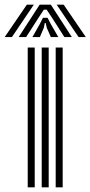

<svg xmlns="http://www.w3.org/2000/svg" viewBox="-78 -804 388 824"><path d="M161 0V-600H191V0ZM41 0V-600H71V0ZM101 0V-600H131V0ZM-57.8 -645 37.2 -784H67.2L-26.8 -645ZM2.2 -645 92.2 -784H140.2L230.2 -645H198.2L146.5 -726L122.2 -762.5H110.2L86 -725.8L34.2 -645ZM259.2 -645 165.2 -784H195.2L290.2 -645ZM61.2 -645 92.8 -700.8 106.2 -727.5H126.2L140 -700.8L172.2 -645H140.2L122.8 -684.5L118.2 -705.2H114.2L110 -684.5L93.2 -645Z"/></svg>

Font: Big Shoulders Inline Display Black
Style: Regular
Weight: 900
Designer: Patric King
Foundry: XO Type Co
Version: Version 1.000